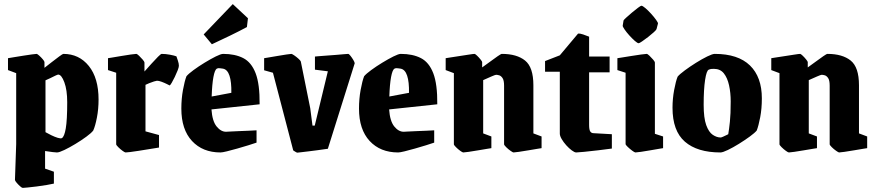

<svg xmlns="http://www.w3.org/2000/svg" viewBox="-20 -733 4270 937"><path d="M289 -470Q366 -470 413.5 -411Q461 -352 461 -247Q461 -201 453 -159.5Q445 -118 435 -96Q426 -84 401.5 -66Q377 -48 348 -30.5Q319 -13 294 -1Q269 11 258 11Q245 11 200 4V90L243 105V163Q230 166 207 170Q184 174 159 177Q134 180 115 182Q96 184 91 184Q87 184 78 176Q69 168 61 158.5Q53 149 53 145L59 -30V-376L19 -391V-449Q31 -451 52 -454.5Q73 -458 95.5 -461.5Q118 -465 136 -467.5Q154 -470 159 -470Q162 -470 171.5 -461.5Q181 -453 189 -443.5Q197 -434 197 -430V-402Q211 -413 231.5 -429Q252 -445 269 -457.5Q286 -470 289 -470ZM264 -369Q261 -369 249.5 -363.5Q238 -358 225 -351.5Q212 -345 202 -341V-88Q214 -81 230.5 -73Q247 -65 261.5 -60.5Q276 -56 282 -59Q294 -66 301 -106.5Q308 -147 308 -234Q308 -294 294 -331.5Q280 -369 264 -369Z M593 11Q589 11 578 3Q567 -5 557 -15Q547 -25 547 -29V-378L507 -391V-449Q507 -449 526 -452Q545 -455 570.5 -459.5Q596 -464 618 -467Q640 -470 645 -470Q649 -470 658.5 -461Q668 -452 676.5 -442Q685 -432 685 -428V-384Q701 -402 719 -422Q737 -442 751 -456Q765 -470 769 -470Q788 -470 809.5 -466Q831 -462 841 -458Q843 -452 848 -437.5Q853 -423 853 -412Q853 -405 847 -389.5Q841 -374 833 -357.5Q825 -341 818 -329Q811 -317 808 -316Q806 -317 794 -323Q782 -329 768.5 -334Q755 -339 746 -339Q743 -339 731.5 -335.5Q720 -332 708 -327Q696 -322 690 -319V-92L756 -74V-13Q756 -13 741 -10.5Q726 -8 703.5 -4.5Q681 -1 657 3Q633 7 615 9Q597 11 593 11Z M1232 -37Q1218 -32 1192 -24Q1166 -16 1138 -8Q1110 0 1087.5 5.5Q1065 11 1056 11Q969 11 917 -45Q865 -101 865 -203Q865 -251 873 -294.5Q881 -338 890 -361Q900 -373 924.5 -391Q949 -409 978.5 -427Q1008 -445 1033 -457.5Q1058 -470 1069 -470Q1127 -470 1167 -449.5Q1207 -429 1227.5 -375.5Q1248 -322 1247 -224L1012 -199Q1016 -142 1037 -116Q1058 -90 1083 -90Q1084 -90 1101.5 -91Q1119 -92 1144 -93Q1169 -94 1193 -95Q1217 -96 1232 -97ZM1038 -398Q1028 -392 1021.5 -357Q1015 -322 1013 -262L1109 -280Q1110 -333 1100 -363.5Q1090 -394 1068 -398Q1063 -399 1053 -400Q1043 -401 1038 -398ZM1014 -517 974 -565 1116 -713 1190 -644 1185 -601Q1150 -582 1101.5 -558.5Q1053 -535 1014 -517Z M1431 12Q1428 12 1419.5 6.5Q1411 1 1411 1L1312 -378L1269 -390V-449Q1269 -449 1287.5 -452Q1306 -455 1331.5 -459.5Q1357 -464 1377.5 -467Q1398 -470 1402 -470Q1405 -470 1415.5 -463Q1426 -456 1436 -447Q1446 -438 1448 -433L1494 -205L1505 -120H1516L1580 -385L1517 -393V-457Q1517 -457 1532.5 -458.5Q1548 -460 1571.5 -461.5Q1595 -463 1618.5 -465Q1642 -467 1659 -468.5Q1676 -470 1679 -470Q1683 -470 1690.5 -460.5Q1698 -451 1704.5 -440Q1711 -429 1711 -424L1580 -7Q1580 -7 1565.5 -5Q1551 -3 1530 0Q1509 3 1487 5.5Q1465 8 1449 10Q1433 12 1431 12Z M2099 -37Q2085 -32 2059 -24Q2033 -16 2005 -8Q1977 0 1954.5 5.5Q1932 11 1923 11Q1836 11 1784 -45Q1732 -101 1732 -203Q1732 -251 1740 -294.5Q1748 -338 1757 -361Q1767 -373 1791.5 -391Q1816 -409 1845.5 -427Q1875 -445 1900 -457.5Q1925 -470 1936 -470Q1994 -470 2034 -449.5Q2074 -429 2094.5 -375.5Q2115 -322 2114 -224L1879 -199Q1883 -142 1904 -116Q1925 -90 1950 -90Q1951 -90 1968.5 -91Q1986 -92 2011 -93Q2036 -94 2060 -95Q2084 -96 2099 -97ZM1905 -398Q1895 -392 1888.5 -357Q1882 -322 1880 -262L1976 -280Q1977 -333 1967 -363.5Q1957 -394 1935 -398Q1930 -399 1920 -400Q1910 -401 1905 -398Z M2241 11Q2237 11 2226 3Q2215 -5 2205 -15Q2195 -25 2195 -29V-376L2155 -391V-449Q2155 -449 2174 -452Q2193 -455 2219.5 -459Q2246 -463 2268 -466.5Q2290 -470 2296 -470Q2299 -470 2308 -461.5Q2317 -453 2325 -443Q2333 -433 2333 -430V-404Q2350 -416 2371 -431.5Q2392 -447 2408.5 -458.5Q2425 -470 2429 -470Q2502 -470 2542.5 -437.5Q2583 -405 2583 -317V-82L2623 -67V-10Q2623 -10 2604 -7Q2585 -4 2559.5 0.5Q2534 5 2512.5 8Q2491 11 2486 11Q2483 11 2471.5 3Q2460 -5 2450 -15Q2440 -25 2440 -29V-315Q2440 -341 2432.5 -352Q2425 -363 2416 -365.5Q2407 -368 2401 -368Q2397 -368 2377.5 -359.5Q2358 -351 2338 -342V-82L2378 -67V-10Q2378 -10 2359 -7Q2340 -4 2314.5 0.5Q2289 5 2267.5 8Q2246 11 2241 11Z M2792 11Q2784 11 2770.5 1Q2757 -9 2743.5 -24Q2730 -39 2721 -54.5Q2712 -70 2712 -81V-383H2640V-435L2712 -463L2801 -569Q2811 -570 2825.5 -565Q2840 -560 2855 -554V-457H2955V-380H2855V-123Q2855 -100 2860.5 -91.5Q2866 -83 2877 -83L2966 -78V-8Q2937 -4 2899 0.5Q2861 5 2830.5 8Q2800 11 2792 11Z M3023 -633Q3024 -636 3036 -647Q3048 -658 3064 -671.5Q3080 -685 3093.5 -695Q3107 -705 3110 -705Q3116 -705 3129.5 -693.5Q3143 -682 3157.5 -666Q3172 -650 3182 -636Q3192 -622 3191 -618L3184 -591Q3183 -587 3171 -576Q3159 -565 3143 -552.5Q3127 -540 3113.5 -531Q3100 -522 3097 -522Q3091 -522 3078 -533.5Q3065 -545 3051 -560.5Q3037 -576 3027.5 -590Q3018 -604 3019 -608ZM3081 11Q3077 11 3065.5 2.5Q3054 -6 3043.5 -16Q3033 -26 3033 -30V-378L2993 -391V-449Q2993 -449 3012.5 -452Q3032 -455 3059 -459.5Q3086 -464 3108.5 -467Q3131 -470 3136 -470Q3140 -470 3149.5 -461Q3159 -452 3167.5 -442Q3176 -432 3176 -428V-80L3216 -67V-10Q3216 -10 3197.5 -7Q3179 -4 3154 0.5Q3129 5 3108 8Q3087 11 3081 11Z M3496 11Q3383 11 3322.5 -41.5Q3262 -94 3262 -207Q3262 -251 3270 -294Q3278 -337 3287 -359Q3297 -371 3322 -389.5Q3347 -408 3376.5 -426.5Q3406 -445 3431.5 -457.5Q3457 -470 3468 -470Q3582 -470 3640 -413.5Q3698 -357 3698 -253Q3698 -203 3690 -161Q3682 -119 3673 -96Q3663 -84 3639 -66.5Q3615 -49 3586 -31Q3557 -13 3532 -1Q3507 11 3496 11ZM3497 -62Q3500 -62 3509 -66Q3518 -70 3526 -74Q3534 -78 3534 -78Q3538 -101 3542 -138.5Q3546 -176 3546 -238Q3546 -280 3538 -316.5Q3530 -353 3512.5 -375Q3495 -397 3464 -397Q3458 -397 3452 -396.5Q3446 -396 3439 -393Q3428 -389 3421 -343Q3414 -297 3414 -222Q3414 -157 3426.5 -122.5Q3439 -88 3458.5 -75Q3478 -62 3497 -62Z M3830 11Q3826 11 3815 3Q3804 -5 3794 -15Q3784 -25 3784 -29V-376L3744 -391V-449Q3744 -449 3763 -452Q3782 -455 3808.5 -459Q3835 -463 3857 -466.5Q3879 -470 3885 -470Q3888 -470 3897 -461.5Q3906 -453 3914 -443Q3922 -433 3922 -430V-404Q3939 -416 3960 -431.5Q3981 -447 3997.5 -458.5Q4014 -470 4018 -470Q4091 -470 4131.5 -437.5Q4172 -405 4172 -317V-82L4212 -67V-10Q4212 -10 4193 -7Q4174 -4 4148.5 0.5Q4123 5 4101.5 8Q4080 11 4075 11Q4072 11 4060.5 3Q4049 -5 4039 -15Q4029 -25 4029 -29V-315Q4029 -341 4021.5 -352Q4014 -363 4005 -365.5Q3996 -368 3990 -368Q3986 -368 3966.5 -359.5Q3947 -351 3927 -342V-82L3967 -67V-10Q3967 -10 3948 -7Q3929 -4 3903.5 0.5Q3878 5 3856.5 8Q3835 11 3830 11Z"/></svg>

Font: Grenze Gotisch ExtraBold
Style: Regular
Weight: 800
Designer: Renata Polastri
Foundry: Omnibus-Type
Version: Version 1.001